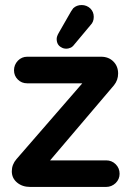

<svg xmlns="http://www.w3.org/2000/svg" viewBox="-20 -737 526 769"><path d="M226.6 -546.9Q207 -556.6 207 -581.1Q207 -590.8 214.8 -604.5L264.6 -691.4L273.4 -704.1Q287.1 -716.8 307.1 -716.8Q327.1 -716.8 341.8 -703.1Q355.5 -689.5 355.5 -669.4Q355.5 -649.4 342.8 -636.7Q274.4 -554.7 272.5 -552.7Q270.5 -550.8 267.1 -548.3Q263.7 -545.9 259.8 -544.9Q252.9 -542 246.1 -542Q234.4 -542 226.6 -546.9ZM100.6 11.7Q69.3 11.7 48.3 -5.9Q27.3 -23.4 27.3 -50.8Q27.3 -78.1 45.9 -99.6L309.6 -403.3H88.9Q66.4 -403.3 51.3 -418.5Q36.1 -433.6 36.1 -455.6Q36.1 -477.5 51.8 -494.1Q67.4 -509.8 88.9 -509.8H384.8Q415 -509.8 434.1 -490.7Q453.1 -471.7 453.1 -442.4Q453.1 -416 436.5 -395.5L180.7 -94.7H405.3Q427.7 -94.7 443.4 -79.1Q459 -63.5 459 -41Q459 -19.5 443.4 -3.9Q426.8 11.7 405.3 11.7ZM176.8 -89.8Z"/></svg>

Font: FakePearl
Style: SemiBold
Weight: 400
Version: Version 1.2